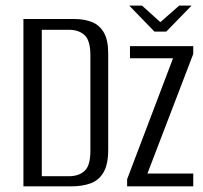

<svg xmlns="http://www.w3.org/2000/svg" viewBox="-20 -658 717 678"><path d="M62.7 0V-591H239.9Q278.2 -591 305.4 -579.8Q332.5 -568.6 347.3 -542.1Q362.1 -515.7 362.1 -470.1V-128.6Q362.1 -78 345.8 -49.8Q329.6 -21.6 300.5 -10.8Q271.5 0 232.3 0ZM127.6 -35.8H223.8Q258.2 -35.8 278.7 -54.5Q299.2 -73.1 299.2 -125.7V-462.3Q299.2 -514.9 278.7 -533.9Q258.2 -552.8 223.8 -552.8H127.6ZM428.9 0V-25.1L591.1 -452.3H439V-495H662.4V-467.5L500.6 -45.2H662.4V0ZM525.4 -546.4 436.4 -638.2H481.4L546.3 -579.8L612.7 -638.2H656.4L567.1 -546.4Z"/></svg>

Font: Alumni Sans Thin
Style: Regular
Weight: 100
Designer: Robert E. Leuschke
Foundry: Robert E. Leuschke
Version: Version 1.018